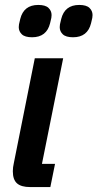

<svg xmlns="http://www.w3.org/2000/svg" viewBox="-20 -758 395 778"><path d="M102 0Q66 0 49 -15Q32 -30 32 -64Q32 -80 36 -97L121 -522H236L150 -94H203L184 0ZM276 -607Q247 -607 234.5 -619Q222 -631 222 -648Q222 -653 223 -659.5Q224 -666 228 -681Q242 -738 301 -738Q330 -738 342.5 -726Q355 -714 355 -697Q355 -692 354 -685.5Q353 -679 349 -664Q335 -607 276 -607ZM110 -607Q81 -607 68.5 -619Q56 -631 56 -648Q56 -653 57 -659.5Q58 -666 62 -681Q76 -738 135 -738Q164 -738 176.5 -726Q189 -714 189 -697Q189 -692 188 -685.5Q187 -679 183 -664Q169 -607 110 -607Z"/></svg>

Font: IBM Plex Sans Cond SmBld
Style: Italic
Weight: 600
Width: 3
Italic angle: -11°
Designer: Mike Abbink, Paul van der Laan, Pieter van Rosmalen
Foundry: Bold Monday
Version: Version 1.3